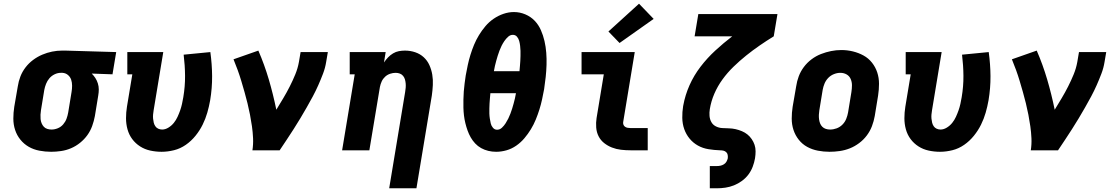

<svg xmlns="http://www.w3.org/2000/svg" viewBox="-20 -811 6040 1036"><path d="M256 8Q224 8 192.5 2Q161 -4 135 -19Q109 -34 90 -57.5Q71 -81 61.5 -110Q52 -139 52 -171Q52 -203 57 -235L76 -345Q80 -372 90 -398Q100 -424 117.5 -447Q135 -470 158.5 -487.5Q182 -505 208 -516Q234 -527 261 -532.5Q288 -538 315 -538Q320 -538 324 -538Q328 -538 333 -538L607 -530L587 -410L475 -414Q486 -403 494.5 -390Q503 -377 508 -361Q513 -345 513 -328.5Q513 -312 510 -295L492 -185Q487 -158 477.5 -131.5Q468 -105 451.5 -82Q435 -59 412 -40.5Q389 -22 363 -11Q337 0 309.5 4Q282 8 256 8ZM258 -112Q258 -112 258 -112Q258 -112 258 -112Q275 -112 292 -119Q309 -126 321 -140Q333 -154 339 -170.5Q345 -187 348 -204L366 -314Q369 -331 369 -348.5Q369 -366 364 -381Q359 -396 346.5 -406.5Q334 -417 317 -418H313Q312 -418 310.5 -418Q309 -418 308 -418Q291 -418 274.5 -410Q258 -402 246.5 -388.5Q235 -375 228.5 -358.5Q222 -342 219 -326L201 -216Q199 -204 198.5 -192Q198 -180 199 -168.5Q200 -157 204.5 -146Q209 -135 216.5 -127Q224 -119 235 -115.5Q246 -112 258 -112Z M852 8Q821 8 791 1.5Q761 -5 736 -21Q711 -37 693.5 -60.5Q676 -84 668 -113Q660 -142 660 -173Q660 -204 665 -235L694 -410H667V-530H861L809 -216Q807 -204 806 -193Q805 -182 806 -171Q807 -160 809.5 -149.5Q812 -139 818 -130Q824 -121 834 -116.5Q844 -112 855 -112Q872 -112 889 -122.5Q906 -133 918 -148Q930 -163 938 -180.5Q946 -198 952 -215Q958 -232 962 -250Q966 -268 969 -286Q979 -345 978.5 -402Q978 -459 971 -516L1115 -530Q1124 -465 1124.5 -400.5Q1125 -336 1114 -270Q1108 -236 1098.5 -203Q1089 -170 1073.5 -138.5Q1058 -107 1035 -78.5Q1012 -50 982.5 -29.5Q953 -9 919 -0.5Q885 8 852 8Z M1342 0Q1347 -32 1345.5 -65Q1344 -98 1339.5 -129.5Q1335 -161 1329 -192Q1323 -223 1315.5 -253.5Q1308 -284 1299.5 -314Q1291 -344 1282 -374Q1273 -404 1262.5 -433Q1252 -462 1240 -491L1374 -538Q1407 -462 1430.5 -382Q1454 -302 1471 -219Q1490 -250 1508.5 -281Q1527 -312 1543.5 -344.5Q1560 -377 1573.5 -410Q1587 -443 1593 -477L1602 -530H1749L1740 -477Q1735 -445 1723 -413.5Q1711 -382 1697.5 -351.5Q1684 -321 1668 -291Q1652 -261 1635 -231.5Q1618 -202 1600.5 -172.5Q1583 -143 1564.5 -114.5Q1546 -86 1527 -57Q1508 -28 1489 0Z M2080 205 2166 -314Q2168 -326 2169 -337.5Q2170 -349 2169 -360.5Q2168 -372 2165 -382.5Q2162 -393 2155 -401.5Q2148 -410 2137.5 -414Q2127 -418 2115 -418Q2100 -418 2085 -413Q2070 -408 2058 -397Q2046 -386 2039.5 -371.5Q2033 -357 2030 -342L1973 0H1826L1894 -410H1867V-530H2061L2052 -474Q2062 -489 2074 -501.5Q2086 -514 2101 -523Q2116 -532 2132.5 -535Q2149 -538 2165 -538Q2194 -538 2220.5 -529Q2247 -520 2266.5 -502Q2286 -484 2297 -459.5Q2308 -435 2312.5 -408Q2317 -381 2315.5 -352Q2314 -323 2310 -295L2227 205Z M2657 8Q2635 8 2614.5 3Q2594 -2 2576 -12Q2558 -22 2544 -37Q2530 -52 2520 -69.5Q2510 -87 2503 -106.5Q2496 -126 2491 -146.5Q2486 -167 2483.5 -188Q2481 -209 2480.5 -230Q2480 -251 2480.5 -273.5Q2481 -296 2482.5 -317.5Q2484 -339 2487 -361Q2490 -383 2493 -404Q2498 -432 2504 -460Q2510 -488 2518.5 -515.5Q2527 -543 2538 -569.5Q2549 -596 2564.5 -621.5Q2580 -647 2599.5 -670Q2619 -693 2644 -710Q2669 -727 2697 -736.5Q2725 -746 2753 -746Q2785 -746 2814.5 -733.5Q2844 -721 2865 -699Q2886 -677 2898.5 -648.5Q2911 -620 2918 -589.5Q2925 -559 2927.5 -526.5Q2930 -494 2929 -461Q2928 -428 2924.5 -395.5Q2921 -363 2916 -330Q2911 -303 2905 -275Q2899 -247 2890.5 -220Q2882 -193 2871 -166Q2860 -139 2844.5 -113.5Q2829 -88 2809.5 -65Q2790 -42 2765.5 -25Q2741 -8 2713 0Q2685 8 2657 8ZM2783 -427Q2784 -441 2785.5 -455Q2787 -469 2787.5 -482.5Q2788 -496 2788.5 -509.5Q2789 -523 2788.5 -537Q2788 -551 2786.5 -564Q2785 -577 2781.5 -590Q2778 -603 2769.5 -613Q2761 -623 2747 -623Q2733 -623 2721.5 -612.5Q2710 -602 2701.5 -589.5Q2693 -577 2686.5 -564Q2680 -551 2675 -537.5Q2670 -524 2665.5 -510Q2661 -496 2657.5 -482.5Q2654 -469 2650.5 -455Q2647 -441 2645 -427ZM2662 -111Q2677 -111 2688.5 -122Q2700 -133 2708 -145.5Q2716 -158 2722.5 -171Q2729 -184 2734 -197.5Q2739 -211 2743.5 -225Q2748 -239 2751.5 -252.5Q2755 -266 2758.5 -280Q2762 -294 2764 -308H2626Q2625 -294 2623.5 -280Q2622 -266 2621.5 -252.5Q2621 -239 2620.5 -225.5Q2620 -212 2620.5 -198Q2621 -184 2623 -171Q2625 -158 2628 -145Q2631 -132 2640 -121.5Q2649 -111 2662 -111Z M3382 0Q3356 0 3330.5 -3Q3305 -6 3282 -15Q3259 -24 3240 -39Q3221 -54 3210 -75.5Q3199 -97 3197 -123Q3195 -149 3199 -174L3238 -410H3118V-530H3405L3343 -155Q3341 -147 3343.5 -139.5Q3346 -132 3352 -127.5Q3358 -123 3366 -121.5Q3374 -120 3382 -120H3475V0ZM3323 -579 3263 -641 3428 -791 3507 -709Z M3810 205V85H3848Q3858 85 3867.5 83Q3877 81 3886 75.5Q3895 70 3900 61Q3905 52 3907 43Q3908 34 3906.5 25Q3905 16 3898.5 10Q3892 4 3883.5 2Q3875 0 3865 0Q3834 -1 3803 -6Q3772 -11 3746 -25.5Q3720 -40 3701 -63Q3682 -86 3672 -114.5Q3662 -143 3661.5 -175Q3661 -207 3666 -238Q3666 -239 3666.5 -240.5Q3667 -242 3667 -243Q3677 -298 3700.5 -351Q3724 -404 3760 -451Q3796 -498 3840 -538.5Q3884 -579 3931 -615H3728L3748 -735H4175L4155 -615Q4116 -591 4079 -565.5Q4042 -540 4006.5 -511.5Q3971 -483 3938 -451Q3905 -419 3878.5 -382.5Q3852 -346 3834.5 -305.5Q3817 -265 3810 -222Q3807 -204 3808.5 -185.5Q3810 -167 3818.5 -152Q3827 -137 3843 -129Q3859 -121 3877 -120Q3895 -119 3913.5 -118.5Q3932 -118 3949.5 -114Q3967 -110 3983.5 -103Q4000 -96 4013 -85.5Q4026 -75 4036 -60.5Q4046 -46 4051.5 -29.5Q4057 -13 4057 5.5Q4057 24 4054 43Q4050 66 4041.5 88.5Q4033 111 4018.5 130.5Q4004 150 3983.5 165Q3963 180 3940.5 189Q3918 198 3894.5 201.5Q3871 205 3848 205Z M4456 8Q4424 8 4393 2Q4362 -4 4335.5 -18.5Q4309 -33 4290 -57Q4271 -81 4261.5 -110Q4252 -139 4252 -171Q4252 -203 4257 -235L4276 -345Q4280 -373 4290 -399.5Q4300 -426 4317.5 -449.5Q4335 -473 4359 -491Q4383 -509 4410 -519.5Q4437 -530 4464.5 -535.5Q4492 -541 4520 -541Q4552 -541 4582.5 -533.5Q4613 -526 4639.5 -511.5Q4666 -497 4685 -473Q4704 -449 4713.5 -420Q4723 -391 4723 -359Q4723 -327 4718 -295L4700 -185Q4695 -157 4685 -130.5Q4675 -104 4657.5 -80.5Q4640 -57 4616 -39Q4592 -21 4565.5 -10.5Q4539 0 4511 4Q4483 8 4456 8ZM4459 -112Q4477 -112 4494.5 -118.5Q4512 -125 4525.5 -138.5Q4539 -152 4546 -169.5Q4553 -187 4556 -204L4574 -314Q4577 -333 4577 -351Q4577 -369 4570 -385Q4563 -401 4548 -409.5Q4533 -418 4514 -418Q4497 -418 4479.5 -411Q4462 -404 4449 -390.5Q4436 -377 4429 -360Q4422 -343 4419 -326L4401 -216Q4399 -204 4398.5 -191.5Q4398 -179 4399.5 -167.5Q4401 -156 4405 -145.5Q4409 -135 4417 -127Q4425 -119 4436 -115.5Q4447 -112 4459 -112Z M5052 8Q5021 8 4991 1.5Q4961 -5 4936 -21Q4911 -37 4893.5 -60.5Q4876 -84 4868 -113Q4860 -142 4860 -173Q4860 -204 4865 -235L4894 -410H4867V-530H5061L5009 -216Q5007 -204 5006 -193Q5005 -182 5006 -171Q5007 -160 5009.5 -149.5Q5012 -139 5018 -130Q5024 -121 5034 -116.5Q5044 -112 5055 -112Q5072 -112 5089 -122.5Q5106 -133 5118 -148Q5130 -163 5138 -180.5Q5146 -198 5152 -215Q5158 -232 5162 -250Q5166 -268 5169 -286Q5179 -345 5178.5 -402Q5178 -459 5171 -516L5315 -530Q5324 -465 5324.5 -400.5Q5325 -336 5314 -270Q5308 -236 5298.5 -203Q5289 -170 5273.5 -138.5Q5258 -107 5235 -78.5Q5212 -50 5182.5 -29.5Q5153 -9 5119 -0.5Q5085 8 5052 8Z M5542 0Q5547 -32 5545.5 -65Q5544 -98 5539.5 -129.5Q5535 -161 5529 -192Q5523 -223 5515.5 -253.5Q5508 -284 5499.5 -314Q5491 -344 5482 -374Q5473 -404 5462.5 -433Q5452 -462 5440 -491L5574 -538Q5607 -462 5630.5 -382Q5654 -302 5671 -219Q5690 -250 5708.5 -281Q5727 -312 5743.5 -344.5Q5760 -377 5773.5 -410Q5787 -443 5793 -477L5802 -530H5949L5940 -477Q5935 -445 5923 -413.5Q5911 -382 5897.5 -351.5Q5884 -321 5868 -291Q5852 -261 5835 -231.5Q5818 -202 5800.5 -172.5Q5783 -143 5764.5 -114.5Q5746 -86 5727 -57Q5708 -28 5689 0Z"/></svg>

Font: Iosevka Slab Heavy Extended
Style: Italic
Weight: 900
Width: 7
Italic angle: -9°
Monospace: yes
Designer: Belleve Invis
Foundry: Belleve Invis
Version: Version 11.1.0; ttfautohint (v1.8.3)